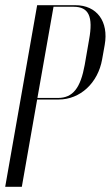

<svg xmlns="http://www.w3.org/2000/svg" viewBox="-27 -719 426 739"><path d="M116 -699 -7 0H57L116 -336H199C282 -336 350 -400 366 -490L376 -546C392 -636 346 -699 263 -699ZM299 -469C283 -381 254 -342 196 -342H117L179 -693H256C315 -693 332 -655 316 -567Z"/></svg>

Font: Moniqa Ita Display
Style: Italic
Weight: 400
Italic angle: -10°
Designer: Rajesh Rajput
Foundry: Rajesh Rajput
Version: Version 1.000